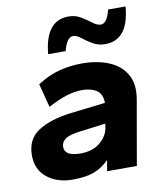

<svg xmlns="http://www.w3.org/2000/svg" viewBox="-80 -757 720 834"><g transform="rotate(-10 280.0 -340.5)"><path d="M174 10Q106 10 61.5 -25.5Q17 -61 17 -124Q17 -196 71 -230.5Q125 -265 216 -276L369 -294Q369 -333 344.5 -349.5Q320 -366 281 -366Q248 -366 212.5 -355Q177 -344 129 -319L102 -423Q151 -455 200 -467.5Q249 -480 300 -480Q367 -480 418 -459Q469 -438 494 -395Q519 -352 508 -286L458 0H327L335 -48Q306 -18 269 -4Q232 10 174 10ZM227 -96Q280 -96 312.5 -122.5Q345 -149 352 -185L355 -205L246 -191Q194 -185 175.5 -171.5Q157 -158 157 -137Q157 -96 227 -96ZM163 -545Q176 -691 278 -691Q309 -691 333 -676Q357 -661 376 -646.5Q395 -632 411 -632Q439 -632 453 -691H530Q518 -545 415 -545Q384 -545 360 -559.5Q336 -574 317 -589Q298 -604 283 -604Q255 -604 240 -545Z"/></g></svg>

Font: Gantari
Style: Bold Italic
Weight: 700
Italic angle: -10°
Designer: Anugrah Pasau
Foundry: Lafontype
Version: Version 1.000; ttfautohint (v1.8.4.7-5d5b)